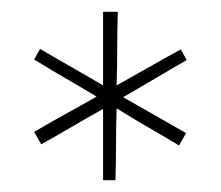

<svg xmlns="http://www.w3.org/2000/svg" viewBox="-20 -740 375 326"><path d="M176 -434Q177 -464 177 -495Q177 -526 178 -556Q212 -535 230.5 -524.5Q249 -514 284 -493L296 -514L189 -575Q217 -591 243 -606.5Q269 -622 297 -638L287 -656Q259 -641 232 -625.5Q205 -610 178 -595Q179 -626 179 -657Q179 -688 180 -720H155V-595Q128 -611 101.5 -626Q75 -641 48 -657L38 -639Q72 -618 90.5 -607.5Q109 -597 144 -576Q109 -556 90.5 -546Q72 -536 38 -516L50 -495Q77 -510 102.5 -525Q128 -540 155 -555V-434Z"/></svg>

Font: Josefin Slab Thin ExtraLight
Style: Regular
Weight: 250
Version: Version 2.000